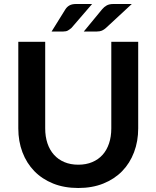

<svg xmlns="http://www.w3.org/2000/svg" viewBox="-20 -932 782 960"><path d="M71.5 0ZM371.5 -108.5Q410.5 -108.5 441.2 -121.5Q472 -134.5 493 -158Q514 -181.5 525.2 -215Q536.5 -248.5 536.5 -290V-723H671V-290Q671 -225.5 650.2 -170.8Q629.5 -116 590.8 -76.2Q552 -36.5 496.5 -14.2Q441 8 371.5 8Q301.5 8 246 -14.2Q190.5 -36.5 151.8 -76.2Q113 -116 92.2 -170.8Q71.5 -225.5 71.5 -290V-723H206V-290.5Q206 -249 217.2 -215.5Q228.5 -182 249.8 -158.2Q271 -134.5 301.8 -121.5Q332.5 -108.5 371.5 -108.5ZM440.5 -912 337.5 -792.5Q327.5 -784 319 -779.2Q310.5 -774.5 296.5 -774.5H238L307 -885.5Q315 -898 327.5 -905Q340 -912 360.5 -912ZM639 -912 510 -792.5Q500 -783.5 489.8 -779Q479.5 -774.5 465 -774.5H399L490.5 -885.5Q500.5 -897.5 513.5 -904.8Q526.5 -912 547 -912Z"/></svg>

Font: Lato
Style: Bold
Weight: 700
Designer: Lukasz Dziedzic
Foundry: tyPoland Lukasz Dziedzic
Version: Version 2.007; 2014-02-27